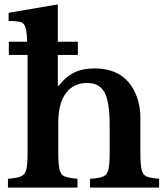

<svg xmlns="http://www.w3.org/2000/svg" viewBox="-20 -850 754 870"><path d="M244 -297V-164Q244 -110 249 -84.5Q254 -59 272.5 -51Q291 -43 331 -40V0H16V-40Q57 -43 75.5 -51Q94 -59 99.5 -83Q105 -107 105 -157V-568Q105 -586 105 -601H20V-661H103Q102 -697 98 -716Q93 -742 77 -748.5Q61 -755 19 -755V-792L242 -830V-661H333V-601H242V-461H246Q277 -502 315.5 -521Q354 -540 409 -540Q509 -540 563 -477Q589 -446 602.5 -404.5Q616 -363 616 -319V-164Q616 -109 621 -83.5Q626 -58 644 -50.5Q662 -43 701 -40V0H388V-40Q428 -42 447 -50Q466 -58 471.5 -82.5Q477 -107 477 -157V-280Q477 -387 454 -430.5Q431 -474 375 -474Q315 -474 281 -431Q262 -407 253 -372.5Q244 -338 244 -297Z"/></svg>

Font: Libre Baskerville
Style: Bold
Weight: 700
Designer: Pablo Impallari, Rodrigo Fuenzalida
Foundry: Pablo Impallari, Rodrigo Fuenzalida
Version: Version 1.051; ttfautohint (v1.8.4.7-5d5b)